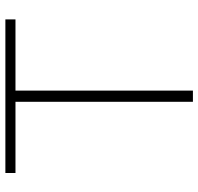

<svg xmlns="http://www.w3.org/2000/svg" viewBox="-32 -724 755 732"><g transform="rotate(-90 346.0 -357.5)"><path d="M324.5 0V-708.5L394 -676.5H53V-715H638.5V-676.5H297.5L367 -708.5V0Z"/></g></svg>

Font: Russolo 10pt ExtraLight
Style: Regular
Weight: 200
Designer: Micah Stupak-Hahn
Version: Version 1.000